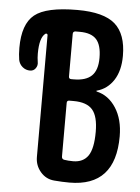

<svg xmlns="http://www.w3.org/2000/svg" viewBox="-53 -782 607 834"><g transform="rotate(5 250.0 -365.0)"><path d="M239.3 -334V-100.6Q239.3 -88.9 250 -86.9Q267.6 -84 289.1 -84Q333 -84 354.5 -115.2Q376 -146.5 376 -219.7Q376 -287.1 351.1 -315.9Q326.2 -344.7 268.6 -344.7H250Q239.3 -344.7 239.3 -334ZM239.3 -634.8V-449.2Q239.3 -438.5 250 -438.5H260.7Q313.5 -438.5 338.9 -462.9Q364.3 -487.3 364.3 -541Q364.3 -596.7 341.8 -621.6Q319.3 -646.5 269.5 -646.5H250Q239.3 -645.5 239.3 -634.8ZM68.4 -460Q49.8 -460 35.6 -471.7Q21.5 -483.4 17.6 -502Q13.7 -525.4 13.7 -554.7Q13.7 -658.2 64.5 -699.2Q115.2 -740.2 251 -740.2Q366.2 -740.2 415.5 -696.8Q464.8 -653.3 464.8 -558.6Q464.8 -494.1 438 -452.6Q411.1 -411.1 365.2 -398.4Q363.3 -398.4 363.3 -397.5Q363.3 -395.5 365.2 -394.5Q417 -382.8 449.2 -333Q481.4 -283.2 481.4 -209Q481.4 9.8 281.2 9.8Q250 9.8 214.8 6.8Q178.7 3.9 154.8 -23.9Q130.9 -51.8 130.9 -88.9V-620.1Q130.9 -624 127.4 -625.5Q124 -627 121.1 -625Q95.7 -606.4 95.7 -536.1Q95.7 -518.6 98.6 -500Q101.6 -485.4 92.8 -472.7Q84 -460 68.4 -460Z"/></g></svg>

Font: Rounded-X Mgen+ 1m medium
Style: Regular
Weight: 500
Designer: [Source Han Sans]
Ryoko NISHIZUKA  (kana & ideographs); Paul D. Hunt (Latin, Greek & Cyrillic); Wenlong ZHANG  (bopomofo
Version: Version 1.059.20150602